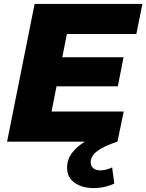

<svg xmlns="http://www.w3.org/2000/svg" viewBox="-20 -720 744 976"><path d="M283 -429H608L579 -281H254ZM242 -153H609L577 0H16L156 -700H704L673 -547H320ZM456 236Q396 236 358.5 208.5Q321 181 321 133Q321 91 346 57.5Q371 24 415 -2Q459 -28 514 -46L577 0Q526 17 496 34Q466 51 453.5 68.5Q441 86 441 104Q441 124 454 135Q467 146 489 146Q506 146 522 141.5Q538 137 550 131L561 213Q541 223 514 229.5Q487 236 456 236Z"/></svg>

Font: Montserrat Thin ExtraBold
Style: Italic
Weight: 800
Italic angle: -11.3°
Version: Version 9.000